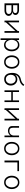

<svg xmlns="http://www.w3.org/2000/svg" viewBox="2966 -3710 887 6858"><g transform="rotate(90 3409.0 -281.5)"><path d="M100.6 1H352.5Q446.3 1 500 -46.9Q548.8 -88.9 548.8 -150.4Q548.8 -200.2 510.7 -236.3Q472.7 -273.4 409.2 -281.2Q459 -289.1 487.3 -318.4Q515.6 -347.7 515.6 -389.6Q515.6 -444.3 467.8 -481.4Q419.9 -518.6 352.5 -518.6H100.6ZM352.5 -459Q395.5 -459 419.9 -442.4Q448.2 -422.9 448.2 -385.7Q448.2 -347.7 419.9 -326.2Q394.5 -306.6 352.5 -306.6H166V-459ZM166 -58.6V-248H352.5Q409.2 -248 444.3 -222.7Q480.5 -197.3 480.5 -152.3Q480.5 -105.5 445.3 -82Q412.1 -58.6 352.5 -58.6Z M1089.8 -518.6V-471.7L777.3 -130.9V-518.6H715.8V1H777.3V-47.9L1089.8 -388.7V1H1151.4V-518.6Z M1349.6 141.6H1409.2V-84Q1439.5 -34.2 1485.4 -8.8Q1531.2 17.6 1588.9 17.6Q1693.4 17.6 1755.9 -68.4Q1812.5 -145.5 1812.5 -256.8Q1812.5 -369.1 1755.9 -446.3Q1693.4 -531.2 1588.9 -531.2Q1531.2 -531.2 1484.4 -504.9Q1440.4 -479.5 1409.2 -431.6V-518.6H1349.6ZM1578.1 -478.5Q1659.2 -478.5 1707 -410.2Q1751 -347.7 1751 -257.8Q1751 -167 1707 -105.5Q1659.2 -36.1 1578.1 -36.1Q1495.1 -36.1 1447.3 -105.5Q1404.3 -167 1404.3 -257.8Q1404.3 -347.7 1447.3 -410.2Q1495.1 -478.5 1578.1 -478.5Z M2195.3 -531.2Q2083 -531.2 2016.6 -446.3Q1958 -369.1 1958 -257.8Q1958 -147.5 2016.6 -71.3Q2083 14.6 2195.3 14.6Q2307.6 14.6 2374 -71.3Q2433.6 -147.5 2433.6 -257.8Q2433.6 -369.1 2374 -446.3Q2307.6 -531.2 2195.3 -531.2ZM2195.3 -478.5Q2278.3 -478.5 2327.1 -410.2Q2372.1 -347.7 2372.1 -258.8Q2372.1 -169.9 2327.1 -108.4Q2278.3 -39.1 2195.3 -39.1Q2111.3 -39.1 2063.5 -108.4Q2019.5 -169.9 2019.5 -258.8Q2019.5 -348.6 2063.5 -410.2Q2112.3 -478.5 2195.3 -478.5Z M3003.9 -705.1Q2975.6 -652.3 2914.1 -619.1Q2867.2 -594.7 2795.9 -579.1Q2750 -569.3 2710 -543.9Q2668 -517.6 2640.6 -478.5Q2611.3 -439.5 2597.7 -387.7Q2584 -338.9 2584 -281.2Q2584 -139.6 2643.6 -63.5Q2702.1 11.7 2809.6 11.7Q2911.1 11.7 2973.6 -55.7Q3036.1 -122.1 3036.1 -222.7Q3036.1 -327.1 2967.8 -394.5Q2903.3 -458 2811.5 -458Q2758.8 -458 2711.9 -432.6Q2673.8 -410.2 2651.4 -377.9Q2674.8 -458 2739.3 -498Q2781.2 -524.4 2856.4 -539.1Q2914.1 -551.8 2957 -579.1Q3008.8 -612.3 3052.7 -672.9ZM2809.6 -399.4Q2884.8 -399.4 2928.7 -343.8Q2969.7 -293.9 2969.7 -222.7Q2969.7 -153.3 2928.7 -102.5Q2883.8 -46.9 2809.6 -46.9Q2734.4 -46.9 2689.5 -102.5Q2650.4 -152.3 2650.4 -222.7Q2650.4 -293.9 2689.5 -343.8Q2734.4 -399.4 2809.6 -399.4Z M3206.1 1H3266.6V-241.2H3566.4V1H3627V-518.6H3566.4V-295.9H3266.6V-518.6H3206.1Z M4222.7 -518.6V-471.7L3910.2 -130.9V-518.6H3848.6V1H3910.2V-47.9L4222.7 -388.7V1H4284.2V-518.6Z M4881.8 -518.6H4822.3V-340.8Q4822.3 -264.6 4777.3 -218.8Q4735.4 -173.8 4666 -173.8Q4590.8 -173.8 4564.5 -212.9Q4542 -246.1 4542 -332V-518.6H4482.4V-331.1Q4482.4 -274.4 4484.4 -252Q4489.3 -214.8 4503.9 -192.4Q4523.4 -161.1 4564.5 -141.6Q4604.5 -123 4654.3 -123Q4707 -123 4750 -146.5Q4793 -168.9 4822.3 -212.9V1H4881.8Z M5286.1 -531.2Q5173.8 -531.2 5107.4 -446.3Q5048.8 -369.1 5048.8 -257.8Q5048.8 -147.5 5107.4 -71.3Q5173.8 14.6 5286.1 14.6Q5398.4 14.6 5464.8 -71.3Q5524.4 -147.5 5524.4 -257.8Q5524.4 -369.1 5464.8 -446.3Q5398.4 -531.2 5286.1 -531.2ZM5286.1 -478.5Q5369.1 -478.5 5418 -410.2Q5462.9 -347.7 5462.9 -258.8Q5462.9 -169.9 5418 -108.4Q5369.1 -39.1 5286.1 -39.1Q5202.1 -39.1 5154.3 -108.4Q5110.4 -169.9 5110.4 -258.8Q5110.4 -348.6 5154.3 -410.2Q5203.1 -478.5 5286.1 -478.5Z M5713.9 -518.6V1H5780.3V-460H6092.8V-518.6Z M6495.1 -531.2Q6382.8 -531.2 6316.4 -446.3Q6257.8 -369.1 6257.8 -257.8Q6257.8 -147.5 6316.4 -71.3Q6382.8 14.6 6495.1 14.6Q6607.4 14.6 6673.8 -71.3Q6733.4 -147.5 6733.4 -257.8Q6733.4 -369.1 6673.8 -446.3Q6607.4 -531.2 6495.1 -531.2ZM6495.1 -478.5Q6578.1 -478.5 6627 -410.2Q6671.9 -347.7 6671.9 -258.8Q6671.9 -169.9 6627 -108.4Q6578.1 -39.1 6495.1 -39.1Q6411.1 -39.1 6363.3 -108.4Q6319.3 -169.9 6319.3 -258.8Q6319.3 -348.6 6363.3 -410.2Q6412.1 -478.5 6495.1 -478.5Z"/></g></svg>

Font: Dotum
Style: Regular
Weight: 400
Version: Version 2.21